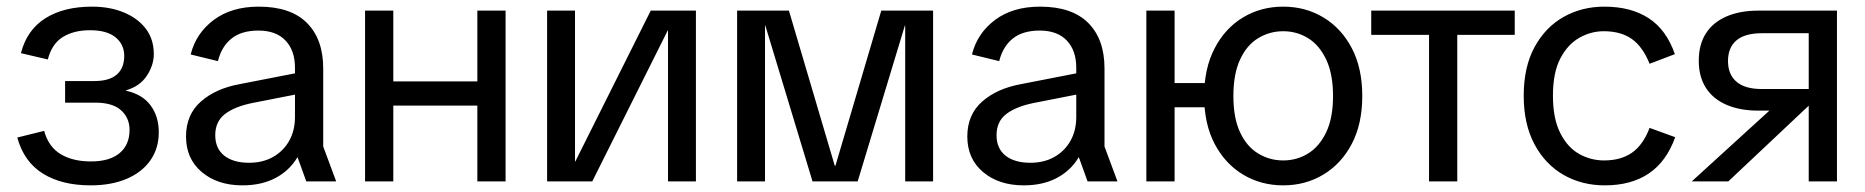

<svg xmlns="http://www.w3.org/2000/svg" viewBox="-20 -546 5613 578"><path d="M253 12Q166 12 109 -23.5Q52 -59 32 -132L113 -152Q126 -104 162.5 -82Q199 -60 254 -60Q310 -60 340 -85Q370 -110 370 -155Q370 -191 344.5 -214Q319 -237 267 -237H176V-302H264Q309 -302 331.5 -321.5Q354 -341 354 -378Q354 -412 328 -433.5Q302 -455 251 -455Q202 -455 169 -434.5Q136 -414 124 -367L43 -386Q61 -456 116.5 -491Q172 -526 257 -526Q311 -526 353 -508.5Q395 -491 419 -459.5Q443 -428 443 -383Q443 -350 422 -318Q401 -286 359 -274V-273Q409 -262 433.5 -228.5Q458 -195 458 -148Q458 -99 432.5 -63Q407 -27 361 -7.5Q315 12 253 12Z M710 12Q635 12 587.5 -28Q540 -68 540 -135Q540 -201 585 -240.5Q630 -280 703 -293L913 -334V-270L740 -236Q686 -225 657 -202.5Q628 -180 628 -139Q628 -99 655 -77.5Q682 -56 730 -56Q771 -56 802 -73.5Q833 -91 850.5 -122Q868 -153 868 -194V-342Q868 -394 839.5 -424Q811 -454 758 -454Q707 -454 677 -430Q647 -406 636 -362L554 -382Q570 -446 623.5 -486Q677 -526 759 -526Q855 -526 904 -477Q953 -428 953 -340V-105L992 0H902L876 -72H875Q851 -32 809 -10Q767 12 710 12Z M1417 0V-514H1502V0ZM1079 0V-514H1164V0ZM1130 -228V-301H1450V-228Z M1627 0V-514H1711V-60H1712L1939 -514H2075V0H1991V-454H1990L1763 0Z M2199 0V-514H2355L2493 -47H2495L2633 -514H2789V0H2705V-469H2704L2562 0H2426L2284 -469H2283V0Z M3062 12Q2987 12 2939.5 -28Q2892 -68 2892 -135Q2892 -201 2937 -240.5Q2982 -280 3055 -293L3265 -334V-270L3092 -236Q3038 -225 3009 -202.5Q2980 -180 2980 -139Q2980 -99 3007 -77.5Q3034 -56 3082 -56Q3123 -56 3154 -73.5Q3185 -91 3202.5 -122Q3220 -153 3220 -194V-342Q3220 -394 3191.5 -424Q3163 -454 3110 -454Q3059 -454 3029 -430Q2999 -406 2988 -362L2906 -382Q2922 -446 2975.5 -486Q3029 -526 3111 -526Q3207 -526 3256 -477Q3305 -428 3305 -340V-105L3344 0H3254L3228 -72H3227Q3203 -32 3161 -10Q3119 12 3062 12Z M3843 12Q3776 12 3722 -20.5Q3668 -53 3636.5 -113Q3605 -173 3605 -257Q3605 -340 3636.5 -400.5Q3668 -461 3722 -493.5Q3776 -526 3843 -526Q3910 -526 3964 -493.5Q4018 -461 4049.5 -401Q4081 -341 4081 -257Q4081 -173 4049.5 -113Q4018 -53 3964 -20.5Q3910 12 3843 12ZM3843 -63Q3884 -63 3918 -84Q3952 -105 3972.5 -148Q3993 -191 3993 -257Q3993 -323 3972.5 -366.5Q3952 -410 3918 -431Q3884 -452 3843 -452Q3802 -452 3767.5 -431Q3733 -410 3713 -366.5Q3693 -323 3693 -257Q3693 -191 3713 -148Q3733 -105 3767.5 -84Q3802 -63 3843 -63ZM3431 0V-514H3516V0ZM3471 -223V-296H3654V-223Z M4282 0V-486H4367V0ZM4108 -441V-514H4540V-441Z M4811 12Q4742 12 4687 -19.5Q4632 -51 4599.5 -111.5Q4567 -172 4567 -258Q4567 -344 4599.5 -404Q4632 -464 4687 -495Q4742 -526 4810 -526Q4890 -526 4943.5 -491Q4997 -456 5022 -383L4946 -354Q4925 -406 4892 -429Q4859 -452 4808 -452Q4769 -452 4734 -432Q4699 -412 4677 -369.5Q4655 -327 4655 -258Q4655 -189 4677 -145.5Q4699 -102 4734 -82.5Q4769 -63 4809 -63Q4859 -63 4892.5 -86Q4926 -109 4946 -161L5023 -133Q4997 -60 4944 -24Q4891 12 4811 12Z M5425 0V-230H5374L5369 -213H5273Q5218 -213 5177.5 -230.5Q5137 -248 5115.5 -281.5Q5094 -315 5094 -363Q5094 -412 5115.5 -445.5Q5137 -479 5177.5 -496.5Q5218 -514 5273 -514H5510V0ZM5073 0 5356 -258 5456 -257 5183 0ZM5284 -278H5425V-446H5284Q5233 -446 5207.5 -424.5Q5182 -403 5182 -362Q5182 -322 5207.5 -300Q5233 -278 5284 -278Z"/></svg>

Font: TikTok Sans 24pt
Style: Regular
Weight: 400
Version: Version 4.000